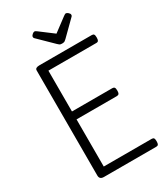

<svg xmlns="http://www.w3.org/2000/svg" viewBox="-324 -1542 1462 1679"><g transform="rotate(-30 406.5 -703.0)"><path d="M207 0Q185 0 174 -10Q163 -20 163 -40V-1101Q163 -1115 174 -1121.5Q185 -1128 207 -1128H735Q750 -1128 756 -1119.5Q762 -1111 762 -1088Q762 -1066 756 -1057Q750 -1048 735 -1048H251V-636H658Q673 -636 679.5 -627.5Q686 -619 686 -596Q686 -574 679.5 -565Q673 -556 658 -556H251V-80H735Q750 -80 756 -71.5Q762 -63 762 -40Q762 -18 756 -9Q750 0 735 0ZM634 -1406Q643 -1406 656 -1394.5Q669 -1383 669 -1372Q669 -1370 668.5 -1366Q668 -1362 663 -1356L518 -1213Q511 -1207 502.5 -1200Q494 -1193 474 -1193Q455 -1193 447 -1200Q439 -1207 432 -1213L286 -1356Q281 -1362 280.5 -1366Q280 -1370 280 -1372Q280 -1383 293 -1394.5Q306 -1406 315 -1406Q322 -1406 327.5 -1402.5Q333 -1399 340 -1394L474 -1293L609 -1394Q617 -1399 622 -1402.5Q627 -1406 634 -1406Z"/></g></svg>

Font: Playwrite CL
Style: Regular
Weight: 400
Designer: Veronika Burian, José Scaglione
Foundry: TypeTogether
Version: Version 1.002